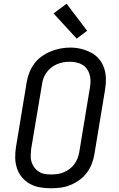

<svg xmlns="http://www.w3.org/2000/svg" viewBox="-20 -1001 640 1029"><path d="M253 8Q223 8 194 3Q165 -2 140.5 -15.5Q116 -29 98 -50.5Q80 -72 71 -99Q62 -126 61.5 -155.5Q61 -185 66 -215L123 -560Q127 -586 137 -611.5Q147 -637 163.5 -659.5Q180 -682 203 -698.5Q226 -715 252 -725.5Q278 -736 304 -741Q330 -746 357 -746Q387 -746 415 -739Q443 -732 468 -719Q493 -706 511 -684.5Q529 -663 538 -636Q547 -609 547.5 -579.5Q548 -550 543 -520L486 -175Q482 -149 472 -123.5Q462 -98 445.5 -75.5Q429 -53 406 -36.5Q383 -20 357.5 -9.5Q332 1 305.5 4.5Q279 8 253 8ZM254 -66Q272 -66 289 -68.5Q306 -71 322.5 -78Q339 -85 353.5 -96Q368 -107 379 -122Q390 -137 396 -153.5Q402 -170 405 -187L462 -532Q465 -550 465 -568Q465 -586 460 -602.5Q455 -619 445 -632.5Q435 -646 420.5 -654.5Q406 -663 388.5 -666.5Q371 -670 353 -670Q336 -670 319 -667Q302 -664 285.5 -657Q269 -650 254.5 -638.5Q240 -627 229.5 -612.5Q219 -598 213 -581.5Q207 -565 205 -548L147 -203Q145 -185 144.5 -167Q144 -149 149 -133Q154 -117 164 -103.5Q174 -90 188 -81Q202 -72 219 -69Q236 -66 254 -66ZM391 -794 267 -929 337 -981 447 -836Z"/></svg>

Font: Iosevka Slab Extended Oblique
Style: Regular
Weight: 400
Width: 7
Italic angle: -9°
Monospace: yes
Designer: Belleve Invis
Foundry: Belleve Invis
Version: Version 11.1.0; ttfautohint (v1.8.3)